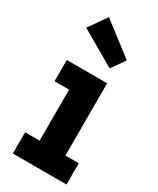

<svg xmlns="http://www.w3.org/2000/svg" viewBox="-214 -914 809 980"><g transform="rotate(30 191.0 -424.0)"><path d="M281.4 -125.2H360.1V0H43.7V-125.2H129.4V-426H43.7V-551.2H281.4ZM120.5 -848.3 47.3 -743.5 254.5 -623.3 309.8 -702.7Z"/></g></svg>

Font: Hepta Slab ExtraLight
Style: Regular
Weight: 200
Designer: Michael LaGattuta
Foundry: Michael LaGattuta
Version: Version 1.100